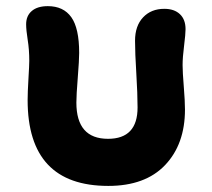

<svg xmlns="http://www.w3.org/2000/svg" viewBox="-20 -674 697 631"><path d="M335.9 -63Q70.8 -63 70.8 -345.2Q70.8 -370.6 73.5 -415.3Q76.2 -460 76.2 -474.1Q76.2 -511.2 71 -543.2Q65.9 -575.2 65.9 -594.2Q65.9 -622.1 84.5 -637.9Q103 -653.8 137.2 -653.8Q188.5 -653.8 214.4 -617.4Q240.2 -581.1 240.2 -500Q240.2 -476.6 235.6 -418.9Q231 -361.3 231 -336.9Q231 -217.8 335 -217.8Q432.1 -217.8 432.1 -320.8Q432.1 -365.2 428 -432.6Q423.8 -500 423.8 -540Q423.8 -588.9 450.2 -616.9Q476.6 -645 520 -645Q552.7 -645 571.3 -627.4Q589.8 -609.9 589.8 -578.1Q589.8 -562.5 585 -523.9Q580.1 -485.4 580.1 -460Q580.1 -437 584 -389.4Q587.9 -341.8 587.9 -314Q587.9 -200.2 522.7 -131.6Q457.5 -63 335.9 -63Z"/></svg>

Font: Shantell Sans Irregular Bouncy
Style: Bold
Weight: 700
Designer: Stephen Nixon, Anya Danilova, Shantell Martin
Foundry: Arrow Type
Version: Version 1.006;[9816181b4]